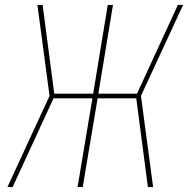

<svg xmlns="http://www.w3.org/2000/svg" viewBox="-20 -755 760 775"><path d="M10 0H31L196 -358H353L293 0H314L374 -358H530L577 0H598L549 -368L719 -735H698L533 -377H377L436 -735H415L356 -377H199L152 -735H131L180 -368Z"/></svg>

Font: Iosevka Sparkle Thin
Style: Italic
Weight: 100
Italic angle: -9°
Designer: Belleve Invis
Foundry: Belleve Invis
Version: Version 4.5.0; ttfautohint (v1.8.3)